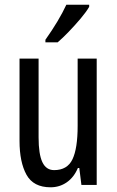

<svg xmlns="http://www.w3.org/2000/svg" viewBox="-20 -786 496 816"><path d="M391 -537V0H326L317 -72H311Q294 -32 263.5 -11Q233 10 195 10Q122 10 92.5 -43.5Q63 -97 63 -187V-537H144V-202Q144 -131 160 -97Q176 -63 210 -63Q266 -63 288 -109Q310 -155 310 -251V-537ZM359 -757Q347 -736 323 -707.5Q299 -679 272.5 -651.5Q246 -624 225 -606H173V-617Q231 -699 262 -766H359Z"/></svg>

Font: Noto Sans Sinhala UI ExtraCondensed
Style: Regular
Weight: 400
Width: 2
Designer: Jelle Bosma - Monotype Design Team
Foundry: Monotype Imaging Inc.
Version: Version 2.006; ttfautohint (v1.8.4.7-5d5b)